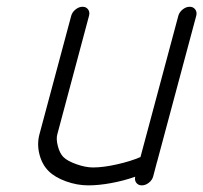

<svg xmlns="http://www.w3.org/2000/svg" viewBox="-20 -559 613 579"><path d="M248.5 -511.5 152.8 -153.8Q148.9 -139.9 154.5 -118.2Q160.2 -96.4 171.4 -85.2Q183.1 -73.5 210.7 -63.7Q238.3 -54 260.5 -54Q291.5 -54 333 -63.4Q374.5 -72.8 403.6 -85.4L517.8 -511.5Q520.8 -522.5 530.9 -530.5Q541 -538.6 552 -538.6Q563 -538.6 568.8 -530.5Q574.7 -522.5 571.8 -511.5L453.9 -71.8Q453.6 -71.3 453.4 -70.2Q453.1 -69.1 452.9 -68.6L441.9 -26.9Q439 -15.9 428.8 -7.9Q418.7 0 407.7 0Q397 0 391.1 -7.7Q385.3 -15.4 387.7 -26.1Q353.5 -13.9 315.8 -7Q278.1 0 246.1 0Q212.9 0 179.4 -12Q146 -23.9 126.7 -43Q106.9 -62.5 99 -93.4Q91.1 -124.3 98.9 -153.8L194.8 -511.5Q197.8 -522.5 207.9 -530.5Q218 -538.6 229 -538.6Q240 -538.6 245.7 -530.5Q251.5 -522.5 248.5 -511.5Z"/></svg>

Font: Tecnico
Style: FinoInclinado
Weight: 400
Italic angle: -15°
Version: Version 1.3